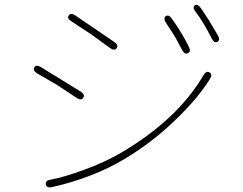

<svg xmlns="http://www.w3.org/2000/svg" viewBox="-20 -788 1040 821"><path d="M203 12Q180 17 176 1Q173 -16 197 -20Q249 -29 338.5 -61.5Q428 -94 498 -135Q738 -276 850 -466Q862 -487 876 -478Q890 -470 877 -449Q824 -365 728 -273Q629 -178 514 -109Q379 -28 203 12ZM336 -370Q327 -356 307 -370L237 -416Q227 -423 217 -429L139 -474Q119 -487 127 -500Q135 -513 155 -501L324 -397Q345 -384 336 -370ZM784 -561Q770 -553 759 -574L732 -624Q726 -634 720 -644L690 -690Q677 -710 689 -719Q702 -727 715 -708Q761 -643 787 -589Q798 -568 784 -561ZM479 -582Q469 -569 450 -583L380 -634Q371 -641 361 -647L285 -697Q265 -710 274 -722Q282 -735 302 -722L468 -609Q488 -596 479 -582ZM910 -609Q896 -602 885 -624Q850 -694 816 -738Q802 -757 813 -765Q825 -774 839 -753L867 -711Q874 -701 880 -690L911 -638Q923 -617 910 -609Z"/></svg>

Font: Resource Han Rounded KR ExtraLight
Style: Regular
Weight: 250
Designer: Cyano Hao (round all glyphs); Ryoko NISHIZUKA 西塚涼子 (kana, bopomofo & ideographs); Paul D. Hunt (Latin, Greek & Cyrillic)
Foundry: Cyano Hao
Version: 0.990